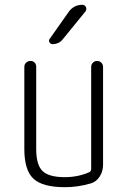

<svg xmlns="http://www.w3.org/2000/svg" viewBox="-20 -775 540 805"><path d="M252 9.8Q158.2 9.8 120.1 -25.9Q82 -61.5 82 -150.4V-495.1Q82 -504.9 89.4 -512.2Q96.7 -519.5 108.4 -519.5Q118.2 -519.5 125 -512.7Q131.8 -505.9 131.8 -495.1V-150.4Q131.8 -84 158.2 -58.1Q184.6 -32.2 252 -32.2Q306.6 -32.2 353.5 -52.7Q361.3 -55.7 362.3 -65.4V-494.1Q362.3 -504.9 369.6 -512.2Q377 -519.5 387.2 -519.5Q397.5 -519.5 404.8 -512.2Q412.1 -504.9 412.1 -494.1V-84Q412.1 -56.6 397.9 -34.7Q383.8 -12.7 360.4 -5.9Q306.6 9.8 252 9.8ZM267.6 -724.6Q289.1 -754.9 325.2 -754.9Q335.9 -754.9 340.3 -745.1Q344.7 -735.4 337.9 -726.6L243.2 -610.4Q228.5 -590.8 200.2 -589.8Q192.4 -589.8 187.5 -597.7Q182.6 -605.5 188.5 -612.3Z"/></svg>

Font: Rounded Mgen+ 1mn light
Style: Regular
Weight: 200
Designer: [Source Han Sans]
Ryoko NISHIZUKA  (kana & ideographs); Paul D. Hunt (Latin, Greek & Cyrillic); Wenlong ZHANG  (bopomofo
Version: Version 1.059.20150602